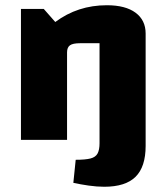

<svg xmlns="http://www.w3.org/2000/svg" viewBox="-20 -534 630 733"><path d="M378 179Q350 179 318.5 174.5Q287 170 260 164L269 76Q306 76 325.5 71Q345 66 352.5 52Q360 38 360 13V-45H536V23Q536 103 497.5 141Q459 179 378 179ZM60 0V-500H147L191 -450Q234 -482 283 -498Q332 -514 388 -514Q459 -514 497.5 -485.5Q536 -457 536 -406V0H360V-369H286Q258 -369 247 -361Q236 -353 236 -334V0Z"/></svg>

Font: Changa
Style: Bold
Weight: 700
Designer: Eduardo Rodriguez Tunni
Foundry: Eduardo Rodriguez Tunni
Version: Version 3.002; ttfautohint (v1.8.2)